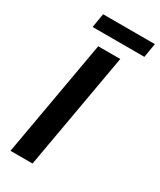

<svg xmlns="http://www.w3.org/2000/svg" viewBox="-211 -910 818 980"><g transform="rotate(30 198.0 -420.0)"><path d="M30 0 151 -686H281L160 0ZM77 -757 91 -840H396L382 -757Z"/></g></svg>

Font: Archivo Variable SemiBold
Style: Italic
Weight: 600
Italic angle: -10°
Designer: Hector Gatti
Foundry: Omnibus-Type
Version: Version 2.001